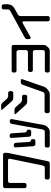

<svg xmlns="http://www.w3.org/2000/svg" viewBox="1245 -2053 912 3442"><g transform="rotate(-90 1701.0 -332.0)"><path d="M204 70Q204 84 214 94Q224 104 238 104H490Q506 104 517 96Q528 88 532 70L676 -623Q680 -640 681.5 -659.5Q683 -679 683 -699Q683 -733 648 -733H84Q70 -733 59.5 -723.5Q49 -714 49 -700V-345Q49 -332 59.5 -322Q70 -312 84 -312H106Q121 -312 131.5 -322Q142 -332 142 -345V-610Q142 -625 151 -634.5Q160 -644 177 -644H549Q577 -644 577 -617Q577 -616 576 -610Q575 -604 573 -594L454 -19Q450 -1 439 7Q428 15 412 15H238Q224 15 214 24.5Q204 34 204 48Z M971 -266Q978 -229 1009 -229H1065Q1079 -229 1088.5 -238.5Q1098 -248 1098 -263V-278Q1098 -291 1090.5 -300.5Q1083 -310 1071 -310Q1050 -310 1047 -349L1032 -578Q1026 -615 994 -615H981Q950 -615 949 -581ZM1200 -575 1101 -22Q1091 15 1059 15H812Q777 15 777 52V67Q777 104 812 104H1064Q1096 104 1126 80L1147 61Q1174 34 1181 -1L1286 -575L1287 -584Q1287 -595 1280.5 -603.5Q1274 -612 1258 -612H1242Q1210 -612 1200 -575ZM801 -191Q808 -154 839 -154H895Q909 -154 918.5 -163.5Q928 -173 928 -188V-203Q928 -216 920.5 -225.5Q913 -235 901 -235Q880 -235 877 -274L862 -503Q856 -540 824 -540H811Q780 -540 779 -509Z M1607 -576Q1631 -550 1665 -550H1753Q1769 -550 1778.5 -559.5Q1788 -569 1788 -585V-607Q1788 -623 1778.5 -632.5Q1769 -642 1753 -642H1706Q1672 -642 1648 -668L1583 -742Q1559 -768 1525 -768H1473Q1453 -768 1453 -757Q1453 -753 1461 -742ZM1541 -327Q1565 -301 1600 -301H1688Q1704 -301 1713.5 -310.5Q1723 -320 1723 -336V-358Q1723 -374 1713.5 -383.5Q1704 -393 1688 -393H1639Q1604 -393 1580 -419L1505 -503Q1481 -529 1446 -529H1394Q1375 -529 1375 -519Q1375 -511 1383 -503ZM1428 104H1727Q1767 104 1793 84L1825 58Q1853 36 1866 5L2000 -381Q2004 -392 2004 -394Q2004 -415 1977 -415H1950Q1917 -415 1902 -382L1774 -22Q1762 12 1726 11H1428Q1414 11 1403.5 21Q1393 31 1393 46V69Q1393 83 1403.5 93.5Q1414 104 1428 104Z M2593 50Q2604 41 2610 25Q2616 9 2616 -6V-548Q2616 -561 2607 -570Q2598 -579 2582 -579H2155Q2140 -579 2131 -570Q2122 -561 2122 -548V-524Q2122 -511 2131 -501.5Q2140 -492 2155 -492H2490Q2504 -492 2514.5 -480Q2525 -468 2525 -450V-328Q2525 -311 2514.5 -299Q2504 -287 2490 -287H2165Q2150 -287 2141 -277.5Q2132 -268 2132 -255V-232Q2132 -219 2141 -209Q2150 -199 2165 -199H2490Q2504 -199 2514.5 -187.5Q2525 -176 2525 -157V-26Q2525 -8 2514.5 4Q2504 16 2490 16H2155Q2140 16 2131 25.5Q2122 35 2122 48V72Q2122 85 2131 94.5Q2140 104 2155 104H2508Q2544 104 2570 78Z M3040 69Q3040 85 3049 94.5Q3058 104 3076 104H3098Q3114 104 3124 95Q3134 86 3134 69V-417Q3134 -433 3141 -446.5Q3148 -460 3165 -469L3279 -533Q3309 -550 3327 -581Q3345 -612 3345 -644V-722Q3345 -738 3336 -747.5Q3327 -757 3309 -757H3288Q3272 -757 3262.5 -748Q3253 -739 3253 -722V-644Q3253 -628 3243 -618Q3233 -608 3217 -599L2757 -349Q2740 -339 2730.5 -329Q2721 -319 2721 -303V-268Q2721 -253 2728.5 -245.5Q2736 -238 2742 -238Q2745 -238 2749 -238.5Q2753 -239 2758 -242L3009 -383Q3016 -387 3024 -387Q3040 -387 3040 -367Z"/></g></svg>

Font: WDXL Lubrifont SC
Style: Regular
Weight: 400
Designer: [WDXL Lubrifont] Copyright 2020-2022 (c) NightFurySL2001, Skr-ZERO; [ZCOOL QingKe HuangYou] Copyright 2018-2022 (c) The 
Version: Version 2.001;hotconv 1.1.1;makeotfexe 2.6.0